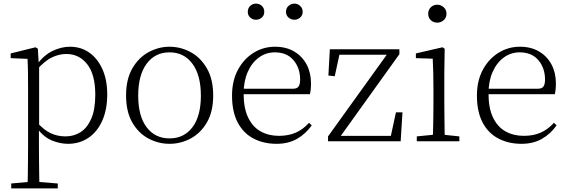

<svg xmlns="http://www.w3.org/2000/svg" viewBox="-20 -780 3137 1060"><path d="M42 260V233L154 223H175L299 233V260ZM132 260Q133 229 133.5 189.5Q134 150 134.5 108.5Q135 67 135 32V-278Q135 -330 134.5 -374Q134 -418 132 -455L39 -459V-485L176 -519L189 -511L194 -425L196 -420V-80L195 -71V32Q195 66 195.5 107.5Q196 149 196.5 189Q197 229 198 260ZM355 14Q312 14 266.5 -4.5Q221 -23 182 -75H169L181 -108Q222 -62 260 -44.5Q298 -27 342 -27Q387 -27 424 -50Q461 -73 483.5 -124Q506 -175 506 -257Q506 -369 461.5 -425.5Q417 -482 346 -482Q306 -482 265.5 -462.5Q225 -443 178 -389L169 -420H181Q221 -475 269.5 -498.5Q318 -522 366 -522Q427 -522 473 -489.5Q519 -457 545.5 -398Q572 -339 572 -259Q572 -175 544.5 -113.5Q517 -52 468 -19Q419 14 355 14Z M916 14Q855 14 800 -15Q745 -44 710.5 -103.5Q676 -163 676 -253Q676 -343 711 -403Q746 -463 801 -492.5Q856 -522 916 -522Q977 -522 1032 -492.5Q1087 -463 1122 -403Q1157 -343 1157 -253Q1157 -163 1122 -103.5Q1087 -44 1032 -15Q977 14 916 14ZM916 -16Q996 -16 1042.5 -77.5Q1089 -139 1089 -252Q1089 -365 1042.5 -428Q996 -491 916 -491Q836 -491 789.5 -428Q743 -365 743 -252Q743 -139 789.5 -77.5Q836 -16 916 -16Z M1507 14Q1436 14 1380 -15Q1324 -44 1292.5 -103.5Q1261 -163 1261 -252Q1261 -334 1293.5 -394.5Q1326 -455 1380 -488.5Q1434 -522 1498 -522Q1560 -522 1604.5 -495.5Q1649 -469 1673 -423.5Q1697 -378 1697 -320Q1697 -283 1691 -260H1291V-290H1596Q1620 -290 1628.5 -302.5Q1637 -315 1637 -341Q1637 -404 1600.5 -447.5Q1564 -491 1497 -491Q1449 -491 1410 -463Q1371 -435 1348 -383.5Q1325 -332 1325 -263Q1325 -183 1350 -131Q1375 -79 1419 -54.5Q1463 -30 1520 -30Q1573 -30 1613.5 -48Q1654 -66 1686 -102L1701 -88Q1668 -41 1620 -13.5Q1572 14 1507 14ZM1393 -671Q1375 -671 1361.5 -683Q1348 -695 1348 -715Q1348 -735 1361.5 -747.5Q1375 -760 1393 -760Q1412 -760 1425.5 -747.5Q1439 -735 1439 -715Q1439 -695 1425.5 -683Q1412 -671 1393 -671ZM1606 -671Q1587 -671 1573 -683Q1559 -695 1559 -715Q1559 -735 1573 -747.5Q1587 -760 1606 -760Q1623 -760 1637 -747.5Q1651 -735 1651 -715Q1651 -695 1637 -683Q1623 -671 1606 -671Z M1791 0V-27L2129 -497V-470L2121 -478H1984H1831L1858 -497L1828 -359L1793 -363L1801 -508H2185V-481L1848 -11L1854 -51L1855 -30H1999H2159L2134 -12L2166 -160H2202L2192 0Z M2281 0V-27L2392 -38H2411L2516 -27V0ZM2369 0Q2370 -24 2371 -64.5Q2372 -105 2372.5 -149Q2373 -193 2373 -226V-281Q2373 -332 2372 -375Q2371 -418 2369 -456L2276 -459V-485L2423 -519L2435 -511L2433 -377V-226Q2433 -193 2433.5 -149Q2434 -105 2434.5 -64.5Q2435 -24 2436 0ZM2394 -655Q2373 -655 2358.5 -668.5Q2344 -682 2344 -704Q2344 -726 2358.5 -740Q2373 -754 2394 -754Q2414 -754 2429.5 -740Q2445 -726 2445 -704Q2445 -682 2429.5 -668.5Q2414 -655 2394 -655Z M2859 14Q2788 14 2732 -15Q2676 -44 2644.5 -103.5Q2613 -163 2613 -252Q2613 -334 2645.5 -394.5Q2678 -455 2732 -488.5Q2786 -522 2850 -522Q2912 -522 2956.5 -495.5Q3001 -469 3025 -423.5Q3049 -378 3049 -320Q3049 -283 3043 -260H2643V-290H2948Q2972 -290 2980.5 -302.5Q2989 -315 2989 -341Q2989 -404 2952.5 -447.5Q2916 -491 2849 -491Q2801 -491 2762 -463Q2723 -435 2700 -383.5Q2677 -332 2677 -263Q2677 -183 2702 -131Q2727 -79 2771 -54.5Q2815 -30 2872 -30Q2925 -30 2965.5 -48Q3006 -66 3038 -102L3053 -88Q3020 -41 2972 -13.5Q2924 14 2859 14Z"/></svg>

Font: Noto Serif JP ExtraLight
Style: Regular
Weight: 200
Designer: Ryoko NISHIZUKA  (kana & ideographs); Frank Grießhammer (Latin, Greek & Cyrillic); Wenlong ZHANG  (bopomofo); Sandoll Co
Foundry: Adobe
Version: Version 2.002-H1;hotconv 1.1.0;makeotfexe 2.6.0